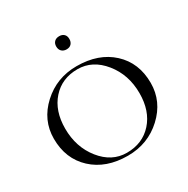

<svg xmlns="http://www.w3.org/2000/svg" viewBox="-176 -935 1073 1098"><g transform="rotate(-30 360.0 -386.5)"><path d="M359.4 -781.2Q378.9 -781.2 390.6 -770Q402.3 -758.8 402.3 -738.3Q402.3 -718.8 391.1 -706.5Q379.9 -694.3 359.4 -694.3Q339.8 -694.3 327.6 -706.1Q315.4 -717.8 315.4 -738.3Q315.4 -757.8 327.1 -769.5Q338.9 -781.2 359.4 -781.2ZM359.4 7.8Q215.8 7.8 127.9 -73.7Q40 -155.3 40 -288.1Q40 -410.2 133.8 -496.6Q227.5 -583 359.4 -583Q503.9 -583 591.8 -502Q679.7 -420.9 679.7 -288.1Q679.7 -166 585.9 -79.1Q492.2 7.8 359.4 7.8ZM362.3 -9.8Q466.8 -9.8 530.8 -81.1Q594.7 -152.3 594.7 -269.5Q594.7 -391.6 524.4 -478.5Q454.1 -565.4 355.5 -565.4Q252 -565.4 188.5 -494.1Q125 -422.9 125 -305.7Q125 -183.6 194.3 -96.7Q263.7 -9.8 362.3 -9.8Z"/></g></svg>

Font: FoglihtenNo07
Style: Regular
Weight: 500
Designer: gluk (gluksza@wp.pl)
Foundry: gluk (gluksza@wp.pl)
Version: Version 0.871